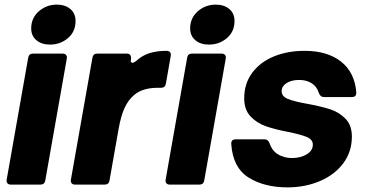

<svg xmlns="http://www.w3.org/2000/svg" viewBox="-20 -799 1594 831"><path d="M176 -18Q173 0 155 0H27Q17 0 12 -6Q7 -12 9 -22L102 -549Q105 -567 123 -567H251Q261 -567 266 -561Q271 -555 269 -545ZM115 -676Q115 -721 148 -750Q181 -779 226 -779Q262 -779 284.5 -760Q307 -741 307 -708Q307 -662 274 -634Q241 -606 196 -606Q160 -606 137.5 -625Q115 -644 115 -676Z M305 0Q295 0 290 -6Q285 -12 287 -22L380 -549Q383 -567 401 -567H529Q539 -567 543.5 -561Q548 -555 547 -545V-544L546 -538Q546 -527 553 -527Q558 -527 568 -534Q595 -559 627 -569Q659 -579 701 -579Q711 -579 716 -573Q721 -567 719 -557L698 -437Q695 -419 677 -419H663Q598 -419 562 -389Q536 -368 519.5 -332.5Q503 -297 493 -239L454 -18Q451 0 433 0Z M864 -18Q861 0 843 0H715Q705 0 700 -6Q695 -12 697 -22L790 -549Q793 -567 811 -567H939Q949 -567 954 -561Q959 -555 957 -545ZM803 -676Q803 -721 836 -750Q869 -779 914 -779Q950 -779 972.5 -760Q995 -741 995 -708Q995 -662 962 -634Q929 -606 884 -606Q848 -606 825.5 -625Q803 -644 803 -676Z M981 -175V-178Q981 -196 1000 -196H1125Q1141 -196 1147 -178Q1158 -146 1184 -130.5Q1210 -115 1244 -115Q1281 -115 1307.5 -131Q1334 -147 1334 -173Q1334 -195 1308 -206Q1282 -217 1227 -228Q1170 -239 1131 -252.5Q1092 -266 1064.5 -295Q1037 -324 1037 -373Q1037 -438 1072 -484.5Q1107 -531 1166 -555Q1225 -579 1298 -579Q1397 -579 1456 -532.5Q1515 -486 1522 -400V-397Q1522 -379 1503 -379H1382Q1366 -379 1360 -397Q1351 -425 1328.5 -439Q1306 -453 1275 -453Q1242 -453 1220.5 -439.5Q1199 -426 1199 -404Q1199 -382 1225.5 -371Q1252 -360 1308 -350Q1368 -339 1407.5 -326.5Q1447 -314 1475 -285.5Q1503 -257 1503 -208Q1503 -142 1465.5 -92Q1428 -42 1364 -15Q1300 12 1224 12Q1124 12 1056 -30.5Q988 -73 981 -175Z"/></svg>

Font: Open Sauce Two Black Italic
Style: Regular
Weight: 900
Italic angle: -10°
Designer: Alfredo Marco Pradil
Foundry: Creative Sauce Fz LLC
Version: Version 1.477